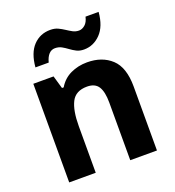

<svg xmlns="http://www.w3.org/2000/svg" viewBox="-147 -945 966 1061"><g transform="rotate(-20 335.5 -415.0)"><path d="M78 0V-580H197L219 -504H229Q255 -548 299.5 -569Q344 -590 397 -590Q485 -590 539.5 -539.5Q594 -489 594 -376V0H437V-339Q437 -402 417.5 -433Q398 -464 351 -464Q284 -464 259 -415Q234 -366 234 -274V0ZM120 -661Q127 -744 167 -786Q207 -828 267 -828Q293 -828 312 -819Q331 -810 347.5 -799Q364 -788 380.5 -779Q397 -770 417 -770Q435 -770 452 -784.5Q469 -799 476 -830H553Q546 -747 504.5 -704.5Q463 -662 407 -662Q382 -662 363.5 -671.5Q345 -681 329 -693Q313 -705 296 -714.5Q279 -724 257 -724Q236 -724 221 -708Q206 -692 198 -661Z"/></g></svg>

Font: Menbere
Style: Regular
Weight: 400
Designer: Aleme Tadesse
Foundry: Sorkin Type Co
Version: Version 1.000